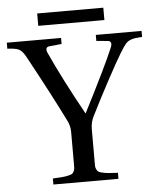

<svg xmlns="http://www.w3.org/2000/svg" viewBox="-68 -866 756 914"><g transform="rotate(-5 310.0 -409.0)"><path d="M144 -758.8V-817.9H460V-758.8ZM-12.2 -663.1V-691.9H247.1V-663.1L188 -657.2Q165 -654.3 176.8 -627Q236.8 -495.1 331.1 -325.2H333Q445.3 -544.4 479 -626Q491.2 -655.8 466.8 -658.2L413.1 -663.1V-691.9H631.8V-663.1Q597.2 -661.6 580.6 -656Q564 -650.4 554 -639.4Q543.9 -628.4 524.9 -597.2Q502 -560.1 454.1 -470.9Q406.2 -381.8 368.2 -305.2Q355 -278.3 355 -246.1V-92.8Q355 -76.7 355.2 -69.1Q355.5 -61.5 359.9 -53.2Q364.3 -44.9 369.1 -42Q374 -39.1 388.2 -35.9Q402.3 -32.7 417 -31.5Q431.6 -30.3 460.9 -28.8V0H149.9V-28.8Q179.2 -30.3 193.8 -31.5Q208.5 -32.7 222.7 -35.9Q236.8 -39.1 241.7 -42Q246.6 -44.9 251 -53.2Q255.4 -61.5 255.6 -69.1Q255.9 -76.7 255.9 -92.8V-242.2Q255.9 -272.5 241.2 -299.8Q179.7 -424.3 77.1 -612.8Q61 -643.6 44.7 -652.6Q28.3 -661.6 -12.2 -663.1Z"/></g></svg>

Font: Heuristica
Style: Regular
Weight: 400
Version: Version 1.0.2